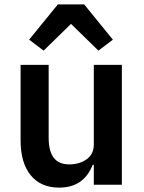

<svg xmlns="http://www.w3.org/2000/svg" viewBox="-20 -843 655 876"><path d="M244 -823H364L495 -662L429 -612L304 -734L179 -612L113 -662ZM74 -202V-547H202V-215Q202 -154 225 -123.5Q248 -93 296 -93Q343 -93 375.5 -116.5Q408 -140 408 -184V-547H536V0H408V-91H403Q362 13 250 13Q166 13 120 -43.5Q74 -100 74 -202Z"/></svg>

Font: IBM Plex Sans JP SemiBold
Style: Regular
Weight: 600
Designer: Mike Abbink; Paul van der Laan; Pieter van Rosmalen; Wujin Sim; Yejin Wi; Jinhee Kim; Boomi Park; Yona Kim; Kichan Ma
Foundry: Sandoll Inc.
Version: Version 1.001